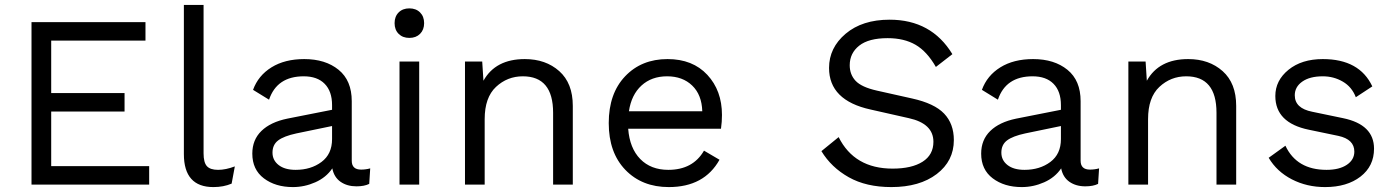

<svg xmlns="http://www.w3.org/2000/svg" viewBox="-20 -750 5657 780"><path d="M108 0V-660H571V-585H188V-372H486V-297H188V-75H586V0Z M807 -730V-127Q807 -90 820.5 -75Q834 -60 866 -60Q897 -60 934 -74L921 -4Q888 10 847 10Q727 10 727 -124V-730Z M1447 -61Q1466 -61 1484 -66L1480 -3Q1460 7 1428 7Q1390 7 1363.5 -11.5Q1337 -30 1330 -66Q1305 -29 1261 -9.5Q1217 10 1170 10Q1099 10 1052 -25.5Q1005 -61 1005 -126Q1005 -182 1042 -218Q1079 -254 1147 -268L1329 -304V-323Q1329 -379 1299 -409.5Q1269 -440 1214 -440Q1105 -440 1073 -345L1008 -385Q1029 -443 1083 -476.5Q1137 -510 1216 -510Q1302 -510 1355.5 -466.5Q1409 -423 1409 -339V-97Q1409 -61 1447 -61ZM1181 -60Q1243 -60 1286 -92Q1329 -124 1329 -185V-238L1184 -208Q1133 -197 1110 -179.5Q1087 -162 1087 -130Q1087 -99 1112 -79.5Q1137 -60 1181 -60Z M1686.5 -612.5Q1670 -596 1643 -596Q1616 -596 1599.5 -612.5Q1583 -629 1583 -656Q1583 -683 1599.5 -699.5Q1616 -716 1643 -716Q1670 -716 1686.5 -699.5Q1703 -683 1703 -656Q1703 -629 1686.5 -612.5ZM1683 -500V0H1603V-500Z M2112 -510Q2197 -510 2252 -461Q2307 -412 2307 -320V0H2227V-292Q2227 -440 2104 -440Q2041 -440 1995 -397Q1949 -354 1949 -266V0H1869V-500H1939L1944 -422Q1993 -510 2112 -510Z M2913 -283Q2913 -255 2909 -227H2532Q2538 -148 2581 -104Q2624 -60 2695 -60Q2795 -60 2840 -138L2903 -101Q2841 10 2697 10Q2588 10 2520.5 -60Q2453 -130 2453 -250Q2453 -370 2519.5 -440Q2586 -510 2692 -510Q2794 -510 2853.5 -446Q2913 -382 2913 -283ZM2535 -298H2833Q2831 -365 2792 -402.5Q2753 -440 2690 -440Q2627 -440 2586 -402.5Q2545 -365 2535 -298Z M3594 -670Q3764 -670 3849 -530L3782 -478Q3746 -541 3699.5 -568Q3653 -595 3586 -595Q3509 -595 3470.5 -564.5Q3432 -534 3432 -485Q3432 -447 3456 -421.5Q3480 -396 3542 -382L3685 -350Q3776 -330 3815.5 -288.5Q3855 -247 3855 -181Q3855 -96 3785.5 -43Q3716 10 3601 10Q3499 10 3428 -30Q3357 -70 3317 -136L3387 -193Q3451 -65 3606 -65Q3684 -65 3728 -93Q3772 -121 3772 -174Q3772 -248 3672 -270L3517 -305Q3348 -342 3348 -474Q3348 -556 3415.5 -613Q3483 -670 3594 -670Z M4408 -61Q4427 -61 4445 -66L4441 -3Q4421 7 4389 7Q4351 7 4324.5 -11.5Q4298 -30 4291 -66Q4266 -29 4222 -9.5Q4178 10 4131 10Q4060 10 4013 -25.5Q3966 -61 3966 -126Q3966 -182 4003 -218Q4040 -254 4108 -268L4290 -304V-323Q4290 -379 4260 -409.5Q4230 -440 4175 -440Q4066 -440 4034 -345L3969 -385Q3990 -443 4044 -476.5Q4098 -510 4177 -510Q4263 -510 4316.5 -466.5Q4370 -423 4370 -339V-97Q4370 -61 4408 -61ZM4142 -60Q4204 -60 4247 -92Q4290 -124 4290 -185V-238L4145 -208Q4094 -197 4071 -179.5Q4048 -162 4048 -130Q4048 -99 4073 -79.5Q4098 -60 4142 -60Z M4807 -510Q4892 -510 4947 -461Q5002 -412 5002 -320V0H4922V-292Q4922 -440 4799 -440Q4736 -440 4690 -397Q4644 -354 4644 -266V0H4564V-500H4634L4639 -422Q4688 -510 4807 -510Z M5363 10Q5289 10 5228 -21.5Q5167 -53 5134 -109L5202 -158Q5248 -60 5369 -60Q5421 -60 5451.5 -80.5Q5482 -101 5482 -134Q5482 -184 5417 -198L5297 -223Q5161 -251 5161 -360Q5161 -423 5214.5 -466.5Q5268 -510 5354 -510Q5503 -510 5555 -399L5488 -355Q5472 -397 5435 -418.5Q5398 -440 5354 -440Q5301 -440 5270.5 -418.5Q5240 -397 5240 -363Q5240 -310 5311 -296L5436 -270Q5562 -244 5562 -146Q5562 -75 5507 -32.5Q5452 10 5363 10Z"/></svg>

Font: Elaine Sans
Style: Regular
Weight: 400
Designer: Wei Huang
Foundry: Wei Huang
Version: Version 2.001;December 24, 2019;FontCreator 12.0.0.2547 64-b